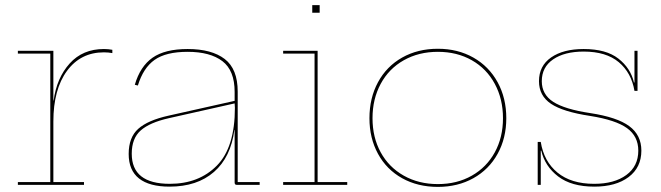

<svg xmlns="http://www.w3.org/2000/svg" viewBox="-20 -724 2588 752"><path d="M420 -529V-516Q405 -519 387 -519Q296 -519 242.5 -446.5Q189 -374 189 -248V-11H309V0H50V-11H177V-514H50V-525H189V-330H190Q202 -419 253 -475.5Q304 -532 387 -532Q404 -532 420 -529Z M997 -11V0H907Q899 0 899 -9V-215H898Q884 -108 818 -50.5Q752 7 644 7Q565 7 524.5 -25Q484 -57 484 -121Q484 -186 521.5 -219.5Q559 -253 640 -271L899 -329V-364Q899 -448 851 -484.5Q803 -521 715 -521Q630 -521 585.5 -489.5Q541 -458 520 -389L508 -392Q529 -464 577.5 -498Q626 -532 715 -532Q809 -532 860 -493Q911 -454 911 -365V-11ZM900 -302 899 -319 641 -261Q566 -244 531 -213Q496 -182 496 -122Q496 -4 645 -4Q759 -4 829.5 -75.5Q900 -147 900 -302Z M1340 -11V0H1089V-11H1212V-514H1089V-525H1224V-11ZM1232 -704V-674H1203V-704Z M1427 -261Q1427 -340 1460.5 -402Q1494 -464 1555 -498.5Q1616 -533 1695 -533Q1773 -533 1834 -498.5Q1895 -464 1929 -402Q1963 -340 1963 -261Q1963 -183 1929 -121.5Q1895 -60 1834 -26Q1773 8 1695 8Q1616 8 1555 -26Q1494 -60 1460.5 -121.5Q1427 -183 1427 -261ZM1950 -261Q1950 -336 1918 -395.5Q1886 -455 1828 -488Q1770 -521 1695 -521Q1620 -521 1561.5 -488Q1503 -455 1471 -395.5Q1439 -336 1439 -261Q1439 -186 1471 -127.5Q1503 -69 1561.5 -36Q1620 -3 1695 -3Q1770 -3 1828 -36Q1886 -69 1918 -127.5Q1950 -186 1950 -261Z M2492 -134Q2492 -68 2442 -30.5Q2392 7 2308 7Q2218 7 2166 -33Q2114 -73 2100 -134H2098V0H2086V-168H2098Q2110 -92 2163.5 -48Q2217 -4 2307 -4Q2386 -4 2433 -38.5Q2480 -73 2480 -134Q2480 -190 2436 -222Q2392 -254 2291 -270Q2185 -286 2138 -317.5Q2091 -349 2091 -406Q2091 -466 2138.5 -499Q2186 -532 2266 -532Q2354 -532 2402 -494.5Q2450 -457 2463 -401H2465V-525H2477V-368H2465Q2453 -439 2403.5 -480.5Q2354 -522 2266 -522Q2191 -522 2146.5 -491.5Q2102 -461 2102 -406Q2102 -354 2147 -325Q2192 -296 2292 -281Q2397 -265 2444.5 -230Q2492 -195 2492 -134Z"/></svg>

Font: Hepta Slab Thin
Style: Regular
Weight: 250
Designer: Michael LaGattuta
Foundry: Michael LaGattuta
Version: Version 1.100; ttfautohint (v1.8) -l 8 -r 50 -G 200 -x 14 -D